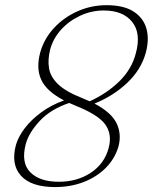

<svg xmlns="http://www.w3.org/2000/svg" viewBox="-20 -730 605 760"><path d="M198 10.5Q104 10.5 63.2 -34.2Q22.5 -79 43 -156Q52.5 -189.5 78.8 -223.5Q105 -257.5 144.5 -286.2Q184 -315 233.5 -332.5Q165 -368 143.5 -413.8Q122 -459.5 139.5 -523.5Q155 -577.5 194 -619.5Q233 -661.5 287.2 -685.5Q341.5 -709.5 401.5 -709.5Q469.5 -709.5 508.5 -684.5Q547.5 -659.5 559.5 -617Q571.5 -574.5 557 -521Q538.5 -454 483.5 -402Q428.5 -350 354 -320Q420.5 -285 441.2 -242.5Q462 -200 449 -150.5Q435 -102 399 -65.8Q363 -29.5 311.2 -9.5Q259.5 10.5 198 10.5ZM303.5 -342.5Q320 -336 335 -329Q404 -360.5 452.8 -408.5Q501.5 -456.5 517.5 -518.5Q539.5 -598 503.2 -643.2Q467 -688.5 391 -688.5Q342 -688.5 297.8 -668Q253.5 -647.5 222 -612.8Q190.5 -578 178.5 -534Q168.5 -494.5 174 -460.2Q179.5 -426 209.8 -396.8Q240 -367.5 303.5 -342.5ZM82 -160Q62.5 -86 99.8 -48.2Q137 -10.5 213 -10.5Q285.5 -10.5 339.5 -46.2Q393.5 -82 410 -144Q424.5 -197.5 397.5 -236.2Q370.5 -275 279.5 -311.5Q266 -317 254 -322.5Q180 -297.5 137 -251Q94 -204.5 82 -160Z"/></svg>

Font: Fraunces 9pt S000 Thin
Style: Italic
Weight: 100
Italic angle: -16°
Version: Version 1.000; ttfautohint (v1.8.3)